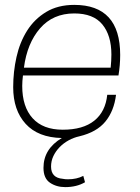

<svg xmlns="http://www.w3.org/2000/svg" viewBox="-20 -558 575 786"><path d="M247 208Q211 208 184.5 190Q158 172 158 129Q158 52 233 7Q136 5 85 -51Q34 -107 34 -201Q34 -264 47.5 -324.5Q61 -385 91 -432.5Q121 -480 169 -509Q217 -538 284 -538Q472 -538 472 -333Q472 -291 465 -249H74Q71 -226 71 -206Q71 -121 113.5 -74Q156 -27 237 -27Q320 -27 366 -64Q412 -101 419 -170H455Q447 -104 411.5 -60.5Q376 -17 305 0Q282 5 261 16.5Q240 28 224 44.5Q208 61 198.5 81Q189 101 189 124Q189 170 237 174Q246 176 258 176Q294 176 321 162L328 188Q294 208 247 208ZM433 -281Q436 -309 436 -335Q436 -413 399 -458Q362 -503 284 -503Q197 -503 144 -442Q91 -381 78 -281Z"/></svg>

Font: Tanohe Sans ExtraLight
Style: Italic
Weight: 200
Designer: Village Type and Design LLC & Cristiano Sobral
Foundry: Cooper Hewitt Smithsonian Design Museum
Version: Version 1.00;September 29, 2021;FontCreator 13.0.0.2655 64-b